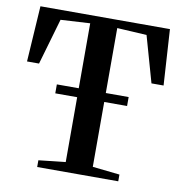

<svg xmlns="http://www.w3.org/2000/svg" viewBox="-82 -820 855 898"><g transform="rotate(10 345.0 -371.5)"><path d="M281 -46V-705L141.5 -697L78 -478H21L38 -743H653L669.5 -478H612L550 -697L409.5 -705V-46L538.5 -32V0H153.5V-32ZM518 -396.5V-354H177V-396.5Z"/></g></svg>

Font: Merriweather 96pt SemiBold
Style: Regular
Weight: 600
Version: Version 2.100